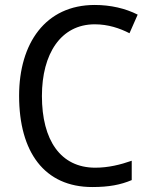

<svg xmlns="http://www.w3.org/2000/svg" viewBox="-20 -744 604 774"><path d="M362 -646C416 -646 463 -630 502 -610L535 -685C486 -710 426 -724 362 -724C163 -724 57 -569 57 -358C57 -131 159 10 352 10C419 10 466 1 511 -18V-96C465 -80 417 -68 364 -68C224 -68 149 -179 149 -357C149 -527 225 -646 362 -646Z"/></svg>

Font: Noto Sans Lao Looped SemiCondensed
Style: Regular
Weight: 400
Width: 4
Designer: Mark Frömberg, Ben Mitchell
Foundry: The Fontpad Ltd
Version: Version 1.002